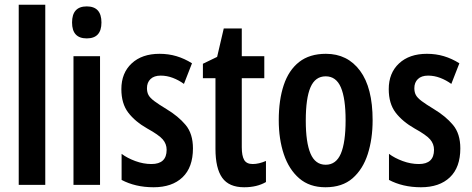

<svg xmlns="http://www.w3.org/2000/svg" viewBox="-20 -780 1991 810"><path d="M171 0H59V-760H171Z M346 -753Q408 -753 408 -685Q408 -618 346 -618Q284 -618 284 -685Q284 -753 346 -753ZM402 -543V0H290V-543Z M794 -154Q794 -74 750 -32Q706 10 628 10Q589 10 555 2Q521 -6 493 -21V-131Q517 -113 551 -100.5Q585 -88 619 -88Q683 -88 683 -148Q683 -173 666.5 -192Q650 -211 601 -238Q550 -267 521 -305Q492 -343 492 -404Q492 -472 535.5 -512.5Q579 -553 653 -553Q691 -553 724.5 -543Q758 -533 790 -513L756 -426Q734 -442 709 -451.5Q684 -461 658 -461Q630 -461 615 -446.5Q600 -432 600 -408Q600 -391 606.5 -379Q613 -367 631 -353.5Q649 -340 682 -320Q732 -290 763 -253Q794 -216 794 -154Z M1046 -88Q1072 -88 1102 -101V-12Q1083 -1 1060 4.5Q1037 10 1010 10Q946 10 917.5 -30Q889 -70 889 -152V-450H836V-511L896 -540L924 -660H1000V-543H1095V-450H1000V-159Q1000 -123 1010 -105.5Q1020 -88 1046 -88Z M1552 -273Q1552 -194 1531.5 -130Q1511 -66 1467.5 -28Q1424 10 1353 10Q1286 10 1242.5 -27.5Q1199 -65 1177.5 -129Q1156 -193 1156 -273Q1156 -358 1177 -421Q1198 -484 1242 -518.5Q1286 -553 1355 -553Q1446 -553 1499 -481.5Q1552 -410 1552 -273ZM1270 -271Q1270 -179 1290 -132Q1310 -85 1354 -85Q1398 -85 1418 -132Q1438 -179 1438 -273Q1438 -365 1418 -411.5Q1398 -458 1354 -458Q1310 -458 1290 -412Q1270 -366 1270 -271Z M1922 -154Q1922 -74 1878 -32Q1834 10 1756 10Q1717 10 1683 2Q1649 -6 1621 -21V-131Q1645 -113 1679 -100.5Q1713 -88 1747 -88Q1811 -88 1811 -148Q1811 -173 1794.5 -192Q1778 -211 1729 -238Q1678 -267 1649 -305Q1620 -343 1620 -404Q1620 -472 1663.5 -512.5Q1707 -553 1781 -553Q1819 -553 1852.5 -543Q1886 -533 1918 -513L1884 -426Q1862 -442 1837 -451.5Q1812 -461 1786 -461Q1758 -461 1743 -446.5Q1728 -432 1728 -408Q1728 -391 1734.5 -379Q1741 -367 1759 -353.5Q1777 -340 1810 -320Q1860 -290 1891 -253Q1922 -216 1922 -154Z"/></svg>

Font: Noto Sans ExtraCondensed SemiBold
Style: Regular
Weight: 600
Width: 2
Designer: Monotype Design Team
Foundry: Monotype Imaging Inc.
Version: Version 2.013; ttfautohint (v1.8.4.7-5d5b)